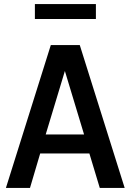

<svg xmlns="http://www.w3.org/2000/svg" viewBox="-20 -921 640 941"><path d="M9 0 229 -700H371L591 0H469L418 -169H177L127 0ZM204 -262H392L298 -573ZM151 -828V-901H450V-828Z"/></svg>

Font: Red Hat Mono Medium
Style: Regular
Weight: 500
Monospace: yes
Designer: Pentagram, MCKL
Foundry: Pentagram, MCKL
Version: Version 1.023; ttfautohint (v1.8.3)